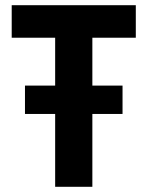

<svg xmlns="http://www.w3.org/2000/svg" viewBox="-20 -718 576 738"><path d="M335 -280V0H192V-280H76V-389H192V-573H25V-698H502V-573H335V-389H451V-280Z"/></svg>

Font: IBM Plex Sans Cond
Style: Bold
Weight: 700
Width: 3
Designer: Mike Abbink, Paul van der Laan, Pieter van Rosmalen
Foundry: Bold Monday
Version: Version 1.3